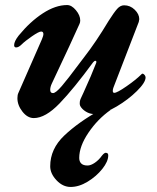

<svg xmlns="http://www.w3.org/2000/svg" viewBox="-20 -454 622 761"><path d="M49 -65Q49 -78 53 -86L146 -298Q152 -312 152 -319Q152 -329 143 -329Q134 -329 106.5 -310Q79 -291 66 -278Q54 -266 44 -266Q36 -266 36 -275Q36 -290 54 -313Q99 -368 149.5 -401Q200 -434 246 -434Q264 -434 281 -413.5Q298 -393 298 -373Q298 -365 295 -359Q269 -300 185 -122Q179 -109 179 -98Q179 -85 190 -85Q201 -85 225 -113Q249 -141 292 -199L314 -228Q360 -287 411 -372Q432 -405 444.5 -419Q457 -433 472 -433Q496 -433 514 -415.5Q532 -398 532 -378Q532 -375 530 -367L430 -108Q427 -101 427 -94Q427 -86 433 -86Q444 -86 481.5 -112Q519 -138 540 -159Q543 -162 544 -162Q549 -162 553 -157Q557 -152 557 -147Q557 -127 522.5 -93Q488 -59 442.5 -32Q397 -5 368 -4Q363 -2 353 -2Q336 -2 320.5 -11.5Q305 -21 298 -34Q296 -38 296 -45Q296 -54 299 -61L311 -87Q343 -157 361 -204L362 -208Q362 -213 358 -213Q354 -213 349 -207Q272 -102 216 -44Q160 14 114 14Q89 14 69 -11.5Q49 -37 49 -65ZM179 205Q179 136 235 83Q291 30 377 -18H418Q367 18 330.5 72Q294 126 294 172Q294 186 302 194Q310 202 327 202Q340 202 356 191Q372 180 384 163Q395 149 402 152Q409 153 409 162Q409 186 385.5 215.5Q362 245 327.5 266Q293 287 260 287Q229 287 204 260.5Q179 234 179 205Z"/></svg>

Font: EB Garamond
Style: Bold Italic
Weight: 700
Italic angle: -17.2°
Designer: Georg Duffner and Octavio Pardo
Foundry: Georg Duffner
Version: Version 1.000